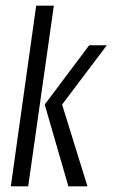

<svg xmlns="http://www.w3.org/2000/svg" viewBox="-20 -654 395 674"><path d="M18 0 107 -634H169L79 0ZM220 0 137 -287 293 -495H355L198 -287L287 0Z"/></svg>

Font: Alumni Sans
Style: Italic
Weight: 400
Italic angle: -8°
Version: Version 1.016